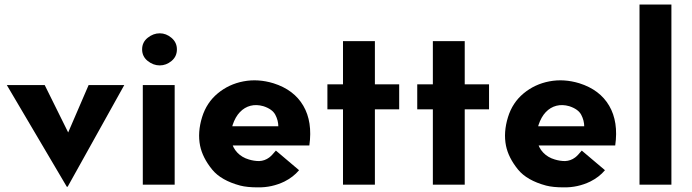

<svg xmlns="http://www.w3.org/2000/svg" viewBox="-20 -809 3032 841"><path d="M272.5 8.8 9.8 -436.5H175.8L325.2 -134.8L239.3 -137.7L368.2 -436.5H524.4L276.4 8.8Z M605.5 -436.5H745.1V0H605.5ZM602.5 -592.8Q602.5 -624 627 -643.6Q651.4 -663.1 679.7 -663.1Q708 -663.1 731.4 -643.1Q754.9 -623 754.9 -592.8Q754.9 -561.5 731.4 -542Q708 -522.5 679.7 -522.5Q651.4 -522.5 627 -542Q602.5 -561.5 602.5 -592.8Z M1032.2 3.9Q948.2 -18.6 909.2 -66.4Q867.2 -118.2 856.4 -170.9Q844.7 -229.5 865.2 -295.9Q884.8 -359.4 933.6 -399.9Q982.4 -440.4 1046.4 -452.6Q1110.4 -464.8 1177.7 -444.3Q1267.6 -416 1308.6 -345.7Q1349.6 -275.4 1335 -171.9H978.5L971.7 -255.9H1231.4L1199.2 -253.9Q1199.2 -281.2 1186 -306.2Q1172.9 -331.1 1133.8 -343.8Q1103.5 -352.5 1077.1 -345.7Q1050.8 -338.9 1030.8 -317.9Q1010.7 -296.9 999 -261.7Q987.3 -222.7 993.2 -192.4Q999 -162.1 1019.5 -140.6Q1040 -119.1 1070.3 -110.4Q1092.8 -103.5 1115.2 -103.5Q1139.6 -104.5 1159.2 -119.1Q1169.9 -127 1188.5 -149.4L1290 -63.5Q1264.6 -33.2 1225.6 -13.7Q1170.9 12.7 1109.4 11.7Q1062.5 11.7 1032.2 3.9Z M1482.4 -628.9H1622.1V-439.5H1728.5V-330.1H1622.1V0H1482.4V-330.1H1414.1V-439.5H1482.4Z M1876 -628.9H2015.6V-439.5H2122.1V-330.1H2015.6V0H1876V-330.1H1807.6V-439.5H1876Z M2372.1 3.9Q2288.1 -18.6 2249 -66.4Q2207 -118.2 2196.3 -170.9Q2184.6 -229.5 2205.1 -295.9Q2224.6 -359.4 2273.4 -399.9Q2322.3 -440.4 2386.2 -452.6Q2450.2 -464.8 2517.6 -444.3Q2607.4 -416 2648.4 -345.7Q2689.5 -275.4 2674.8 -171.9H2318.4L2311.5 -255.9H2571.3L2539.1 -253.9Q2539.1 -281.2 2525.9 -306.2Q2512.7 -331.1 2473.6 -343.8Q2443.4 -352.5 2417 -345.7Q2390.6 -338.9 2370.6 -317.9Q2350.6 -296.9 2338.9 -261.7Q2327.1 -222.7 2333 -192.4Q2338.9 -162.1 2359.4 -140.6Q2379.9 -119.1 2410.2 -110.4Q2432.6 -103.5 2455.1 -103.5Q2479.5 -104.5 2499 -119.1Q2509.8 -127 2528.3 -149.4L2629.9 -63.5Q2604.5 -33.2 2565.4 -13.7Q2510.7 12.7 2449.2 11.7Q2402.3 11.7 2372.1 3.9Z M2781.2 -789.1H2920.9V0H2781.2Z"/></svg>

Font: Josefin Sans CFJ
Style: Bold
Weight: 700
Designer: Santiago Orozco
Foundry: Typemade
Version: Version 2.001